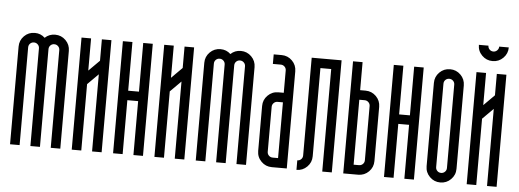

<svg xmlns="http://www.w3.org/2000/svg" viewBox="-48 -842 2635 975"><g transform="rotate(5 1269.5 -354.5)"><path d="M77.9 0H29.2Q29.2 0 29.2 -498.1Q29.2 -529.8 51.4 -552.1Q73.7 -574.3 105.4 -574.3Q135.8 -574.3 157 -553.9Q178.7 -574.3 209.1 -574.3Q240.7 -574.3 263 -552.1Q285.3 -529.8 285.3 -498.1V0H236.6V-498.1Q236.6 -509.8 228.4 -517.7Q220.3 -525.6 209.1 -525.6Q197.4 -525.6 189.5 -517.7Q181.6 -509.8 181.6 -498.1V0H132.9V-498.1Q132.9 -509.8 124.7 -517.7Q116.6 -525.6 105.4 -525.6Q93.7 -525.6 85.8 -517.7Q77.9 -509.8 77.9 -498.1Z M496 0H447.3V-393.2L392.3 -338.2V0H343.6Q343.6 0 343.6 -571.4H392.3V-407.3L447.3 -462.3V-571.4H496Q496 -571.4 496 0Z M603.1 -274.9V0H554.4V-571.4H603.1V-323.2H658.1V-571.4H706.8Q706.8 -571.4 706.8 0H658.1V-274.9Q658.1 -274.9 603.1 -274.9Z M917.5 0H868.8V-393.2L813.8 -338.2V0H765.1Q765.1 0 765.1 -571.4H813.8V-407.3L868.8 -462.3V-571.4H917.5Q917.5 -571.4 917.5 0Z M1024.6 0H975.8Q975.8 0 975.8 -498.1Q975.8 -529.8 998.1 -552.1Q1020.4 -574.3 1052.1 -574.3Q1082.5 -574.3 1103.7 -553.9Q1125.4 -574.3 1155.8 -574.3Q1187.4 -574.3 1209.7 -552.1Q1232 -529.8 1232 -498.1V0H1183.3V-498.1Q1183.3 -509.8 1175.1 -517.7Q1167 -525.6 1155.8 -525.6Q1144.1 -525.6 1136.2 -517.7Q1128.3 -509.8 1128.3 -498.1V0H1079.6V-498.1Q1079.6 -509.8 1071.4 -517.7Q1063.3 -525.6 1052.1 -525.6Q1040.4 -525.6 1032.5 -517.7Q1024.6 -509.8 1024.6 -498.1Z M1391.1 -332.8H1363.6Q1352.4 -332.8 1344.2 -324.7Q1336.1 -316.5 1336.1 -305.3V-76.2Q1336.1 -64.6 1344.2 -56.6Q1352.4 -48.7 1363.6 -48.7H1391.1ZM1363.6 -571.4Q1395.3 -571.4 1417.5 -549.1Q1439.8 -526.9 1439.8 -495.2V0H1363.6Q1331.9 0 1309.7 -22.3Q1287.4 -44.6 1287.4 -76.2V-305.3Q1287.4 -336.9 1309.7 -359.2Q1331.9 -381.5 1363.6 -381.5H1391.1V-495.2Q1391.1 -506.9 1383 -514.8Q1374.8 -522.7 1363.6 -522.7H1323.2V-571.4Z M1565.6 -73.3Q1565.6 -41.6 1543.3 -19.4Q1521 2.9 1489.4 2.9V-45.8Q1501 -45.8 1509 -53.7Q1516.9 -61.6 1516.9 -73.3V-571.4H1669.3V0H1620.6V-522.7H1565.6Z M1776.3 -48.7H1803.8Q1815.1 -48.7 1823.2 -56.6Q1831.3 -64.6 1831.3 -76.2V-352.4Q1831.3 -363.6 1823.2 -371.7Q1815.1 -379.8 1803.8 -379.8H1776.3ZM1880 -352.4V-76.2Q1880 -44.6 1857.8 -22.3Q1835.5 0 1803.8 0H1727.6V-571.4H1776.3V-428.6H1803.8Q1835.5 -428.6 1857.8 -406.3Q1880 -384 1880 -352.4Z M1984.2 -274.9V0H1935.4V-571.4H1984.2V-323.2H2039.2V-571.4H2087.9Q2087.9 -571.4 2087.9 0H2039.2V-274.9Q2039.2 -274.9 1984.2 -274.9Z M2249.9 -498.1Q2249.9 -509.8 2241.8 -517.7Q2233.7 -525.6 2222.4 -525.6Q2210.7 -525.6 2202.8 -517.7Q2194.9 -509.8 2194.9 -498.1V-73.3Q2194.9 -61.6 2202.8 -53.7Q2210.7 -45.8 2222.4 -45.8Q2233.7 -45.8 2241.8 -53.7Q2249.9 -61.6 2249.9 -73.3ZM2146.2 -498.1Q2146.2 -529.8 2168.5 -552.1Q2190.8 -574.3 2222.4 -574.3Q2254.1 -574.3 2276.3 -552.1Q2298.6 -529.8 2298.6 -498.1V-73.3Q2298.6 -41.6 2276.3 -19.4Q2254.1 2.9 2222.4 2.9Q2190.8 2.9 2168.5 -19.4Q2146.2 -41.6 2146.2 -73.3Z M2509.4 -710.5Q2509.4 -678.9 2487.1 -656.6Q2464.8 -634.3 2433.2 -634.3Q2401.5 -634.3 2379.2 -656.6Q2356.9 -678.9 2356.9 -710.5H2405.7Q2405.7 -698.9 2413.6 -691Q2421.5 -683 2433.2 -683Q2444.4 -683 2452.5 -691.2Q2460.6 -699.3 2460.6 -710.5ZM2509.4 0H2460.6V-393.2L2405.7 -338.2V0H2356.9Q2356.9 0 2356.9 -571.4H2405.7V-407.3L2460.6 -462.3V-571.4H2509.4Q2509.4 -571.4 2509.4 0Z"/></g></svg>

Font: Marapfhont
Style: Book
Weight: 400
Version: Version 0.15